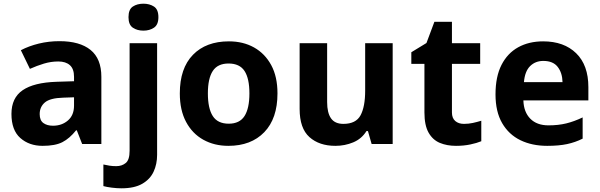

<svg xmlns="http://www.w3.org/2000/svg" viewBox="-20 -780 3250 1040"><path d="M302 -557Q412 -557 470.5 -509.5Q529 -462 529 -364V0H425L396 -74H392Q357 -30 318 -10Q279 10 211 10Q138 10 90 -32.5Q42 -75 42 -163Q42 -250 103 -291.5Q164 -333 286 -337L381 -340V-364Q381 -407 358.5 -427Q336 -447 296 -447Q256 -447 218 -435.5Q180 -424 142 -407L93 -508Q137 -531 190.5 -544Q244 -557 302 -557ZM323 -251Q251 -249 223 -225Q195 -201 195 -162Q195 -128 215 -113.5Q235 -99 267 -99Q315 -99 348 -127.5Q381 -156 381 -208V-253Z M676 -687Q676 -729 699.5 -744.5Q723 -760 757 -760Q790 -760 814 -744.5Q838 -729 838 -687Q838 -646 814 -630Q790 -614 757 -614Q723 -614 699.5 -630Q676 -646 676 -687ZM638 240Q613 240 585.5 236.5Q558 233 540 228V111Q558 115 574 117.5Q590 120 610 120Q640 120 661 103Q682 86 682 37V-546H831V59Q831 109 812 150Q793 191 750.5 215.5Q708 240 638 240Z M1483 -274Q1483 -138 1411.5 -64Q1340 10 1217 10Q1141 10 1081.5 -23Q1022 -56 988 -119.5Q954 -183 954 -274Q954 -410 1025 -483Q1096 -556 1220 -556Q1297 -556 1356 -523Q1415 -490 1449 -427.5Q1483 -365 1483 -274ZM1106 -274Q1106 -193 1132.5 -151.5Q1159 -110 1219 -110Q1278 -110 1304.5 -151.5Q1331 -193 1331 -274Q1331 -355 1304.5 -395.5Q1278 -436 1218 -436Q1159 -436 1132.5 -395.5Q1106 -355 1106 -274Z M2107 -546V0H1993L1973 -70H1965Q1939 -28 1893.5 -9Q1848 10 1797 10Q1709 10 1656 -37.5Q1603 -85 1603 -190V-546H1752V-227Q1752 -169 1773 -139Q1794 -109 1840 -109Q1908 -109 1933 -155.5Q1958 -202 1958 -289V-546Z M2493 -109Q2518 -109 2541 -114Q2564 -119 2587 -126V-15Q2563 -5 2527.5 2.5Q2492 10 2450 10Q2401 10 2362.5 -6Q2324 -22 2301.5 -61.5Q2279 -101 2279 -171V-434H2208V-497L2290 -547L2333 -662H2428V-546H2581V-434H2428V-171Q2428 -140 2446 -124.5Q2464 -109 2493 -109Z M2922 -556Q3035 -556 3101 -491.5Q3167 -427 3167 -308V-236H2815Q2817 -173 2852.5 -137Q2888 -101 2951 -101Q3004 -101 3047 -111.5Q3090 -122 3136 -144V-29Q3096 -9 3051.5 0.5Q3007 10 2944 10Q2862 10 2799 -20.5Q2736 -51 2700 -113Q2664 -175 2664 -269Q2664 -365 2696.5 -428.5Q2729 -492 2787 -524Q2845 -556 2922 -556ZM2923 -450Q2880 -450 2851.5 -422Q2823 -394 2818 -335H3027Q3026 -385 3001 -417.5Q2976 -450 2923 -450Z"/></svg>

Font: Noto Sans Ol Chiki
Style: Bold
Weight: 700
Designer: Monotype Design Team, Lewis McGuffie
Foundry: Monotype Imaging Inc.
Version: Version 2.003; ttfautohint (v1.8.4.7-5d5b)